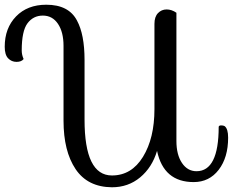

<svg xmlns="http://www.w3.org/2000/svg" viewBox="-168 -754 986 813"><path d="M579 -700V-157Q579 -99 602.5 -64Q626 -29 664 -29Q758 -29 758 -217Q759 -223 768.5 -223Q778 -223 783 -220Q798 -209 798 -171Q798 -87 758 -35Q718 17 652 17Q525 17 497 -115Q476 -45 425.5 -3Q375 39 306 39Q203 38 152 -38Q101 -114 101 -243V-560Q101 -618 77.5 -653Q54 -688 13.5 -688Q-27 -688 -51.5 -655.5Q-76 -623 -76 -540Q-76 -522 -68 -504Q-77 -492 -98 -492Q-119 -492 -133.5 -507Q-148 -522 -148 -556Q-148 -635 -100 -684.5Q-52 -734 28 -734Q123 -734 158 -667Q190 -608 190 -500V-247Q190 -11 306 -11Q389 -11 437.5 -90Q486 -169 486 -292V-653Q486 -683 501 -698.5Q516 -714 537.5 -714Q559 -714 579 -700Z"/></svg>

Font: Sofia
Style: Regular
Weight: 400
Designer: Paula Nazal and Daniel Hernndez
Foundry: Paula Nazal, Daniel Hernndez
Version: Version 1.001